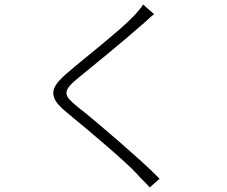

<svg xmlns="http://www.w3.org/2000/svg" viewBox="-20 -774 996 841"><path d="M655 -712Q644 -704 627 -688Q610 -672 600 -664Q575 -642 538 -610.5Q501 -579 461 -546Q421 -513 383 -482Q345 -451 317 -428Q294 -409 282.5 -394.5Q271 -380 271 -367Q271 -354 283.5 -339.5Q296 -325 321 -305Q357 -277 404.5 -237Q452 -197 501.5 -154Q551 -111 598 -68.5Q645 -26 679 9L636 47Q624 33 608.5 18Q593 3 581 -11Q562 -32 524 -66.5Q486 -101 441.5 -139.5Q397 -178 351.5 -216Q306 -254 273 -281Q240 -308 226 -329Q212 -350 213.5 -370Q215 -390 231.5 -411Q248 -432 278 -457Q304 -480 343 -511.5Q382 -543 423 -577Q464 -611 502 -644Q540 -677 564 -702Q575 -713 587.5 -728Q600 -743 607 -754Z"/></svg>

Font: Kinto Sans Light
Style: Regular
Weight: 300
Designer: Authors: Ryoko NISHIZUKA  (kana & ideographs); Paul D. Hunt (Latin, Greek & Cyrillic); Wenlong ZHANG  (bopomofo); Sandol
Foundry: Adobe Systems Incorporated, ookami Inc.
Version: Version 0.001